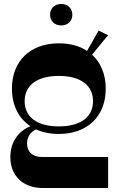

<svg xmlns="http://www.w3.org/2000/svg" viewBox="-20 -746 592 966"><path d="M276 -72C420 -72 512 -161 512 -300C512 -372 487 -431 443 -471L524 -569L476 -592L418 -490C380 -515 332 -528 276 -528C132 -528 40 -439 40 -300C40 -216 74 -150 133 -111C71 -86 32 -29 32 44C32 139 96 200 196 200H524V44H192C144 44 116 18 116 -24C116 -55 132 -81 161 -95C194 -80 233 -72 276 -72ZM104 -237C104 -317 167 -364 276 -364C385 -364 448 -317 448 -237C448 -157 385 -110 276 -110C167 -110 104 -157 104 -237ZM232 -672C232 -640 255 -618 288 -618C321 -618 344 -640 344 -672C344 -704 321 -726 288 -726C255 -726 232 -704 232 -672Z"/></svg>

Font: Ribes
Style: Bold
Weight: 900
Designer: Luigi Gorlero
Foundry: Collletttivo
Version: Version 2.100;Glyphs 3.1.2 (3151)